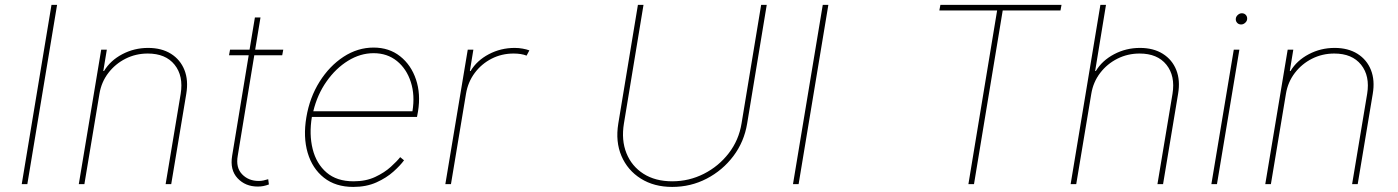

<svg xmlns="http://www.w3.org/2000/svg" viewBox="-20 -747 5671 779"><path d="M211.6 -727.3 90.9 0H68.2L188.9 -727.3Z M383.5 -366.5 322.4 0H299.7L390.6 -545.5H413.4L399.1 -458.8H402Q427.6 -501.4 476 -527Q524.5 -552.6 581 -552.6Q635.7 -552.6 673.7 -528.8Q711.6 -505 728.3 -463.1Q745 -421.2 735.8 -366.5L674.7 0H652L713.1 -366.5Q724.8 -438.9 688.4 -484.4Q652 -529.8 579.5 -529.8Q531.2 -529.8 489.5 -508.9Q447.8 -487.9 419.6 -451Q391.3 -414.1 383.5 -366.5Z M1129.3 -545.5 1125 -522.7H1011.7L944.6 -115.1Q936.1 -67.1 962.2 -40Q988.3 -12.8 1029.8 -12.8Q1039.4 -12.8 1048.5 -14.7Q1057.5 -16.7 1068.2 -19.9L1071 1.4Q1059.3 5.7 1048.8 7.8Q1038.4 9.9 1025.6 9.9Q975.5 9.9 943.9 -23.8Q912.3 -57.5 921.9 -115.1L989 -522.7H909.1L913.4 -545.5H992.5L1014.2 -676.1H1036.9L1015.3 -545.5Z M1413.4 11.4Q1341.6 11.4 1294.4 -25.9Q1247.2 -63.2 1228.3 -127.1Q1209.5 -191.1 1223 -271.3Q1236.5 -351.6 1276.6 -415.5Q1316.8 -479.4 1373.9 -516.7Q1431.1 -554 1495.7 -554Q1558.9 -554 1603.5 -518.6Q1648.1 -483.3 1667.8 -424.5Q1687.5 -365.8 1676.1 -295.5L1671.9 -272.7H1245.4Q1233.7 -201.7 1248.6 -142.2Q1263.5 -82.7 1304.9 -47.1Q1346.2 -11.4 1414.8 -11.4Q1464.5 -11.4 1502.3 -29.1Q1540.1 -46.9 1565.5 -70Q1590.9 -93 1603.7 -109.4L1619.3 -96.6Q1604.4 -76 1576.3 -50.8Q1548.3 -25.6 1507.5 -7.1Q1466.6 11.4 1413.4 11.4ZM1251.1 -295.5H1653.4Q1664.1 -360.8 1646.8 -414.2Q1629.6 -467.7 1590.4 -499.5Q1551.1 -531.2 1495.7 -531.2Q1442.1 -531.2 1392.2 -500.5Q1342.3 -469.8 1304.9 -416.5Q1267.4 -363.3 1251.1 -295.5Z M1786.9 0 1877.8 -545.5H1900.6L1886.4 -458.8H1889.2Q1914.8 -501.4 1963.2 -527Q2011.7 -552.6 2068.2 -552.6Q2085.2 -552.6 2100.7 -549.7Q2116.1 -546.9 2127.8 -542.6L2116.5 -521.3Q2095.2 -529.8 2063.9 -529.8Q2015.6 -529.8 1974.6 -508.9Q1933.6 -487.9 1906.1 -451Q1878.6 -414.1 1870.7 -366.5L1809.7 0Z M3068.2 -727.3H3090.9L3011.4 -245.7Q2999.3 -171.9 2955.6 -113.8Q2911.9 -55.8 2847.3 -22.2Q2782.7 11.4 2707.4 11.4Q2633.5 11.4 2579.9 -22.4Q2526.3 -56.1 2501.4 -114.2Q2476.6 -172.2 2488.6 -245.7L2568.2 -727.3H2590.9L2511.4 -245.7Q2500.4 -178.3 2521.7 -125.4Q2543 -72.4 2590.9 -41.9Q2638.8 -11.4 2707.4 -11.4Q2775.9 -11.4 2835.9 -41.9Q2896 -72.4 2936.8 -125.4Q2977.6 -178.3 2988.6 -245.7Z M3340.9 -727.3 3220.2 0H3197.4L3318.2 -727.3Z M3791.2 -704.5 3795.5 -727.3H4286.9L4282.7 -704.5H4048.3L3931.8 0H3909.1L4025.6 -704.5Z M4407.7 -366.5 4346.6 0H4323.9L4444.6 -727.3H4467.3L4423.3 -458.8H4426.1Q4451.7 -501.4 4500.2 -527Q4548.7 -552.6 4605.1 -552.6Q4659.8 -552.6 4697.8 -528.8Q4735.8 -505 4752.5 -463.1Q4769.2 -421.2 4759.9 -366.5L4698.9 0H4676.1L4737.2 -366.5Q4748.9 -438.9 4712.5 -484.4Q4676.1 -529.8 4603.7 -529.8Q4555.4 -529.8 4513.7 -508.9Q4471.9 -487.9 4443.7 -451Q4415.5 -414.1 4407.7 -366.5Z M4894.9 0 4985.8 -545.5H5008.5L4917.6 0ZM5015.6 -647.7Q5005 -647.7 4998.8 -655.2Q4992.5 -662.6 4994.3 -673.3Q4995.7 -680.8 5002.8 -687Q5009.9 -693.2 5018.5 -693.2Q5029.1 -693.2 5035.3 -685.7Q5041.5 -678.3 5039.8 -667.6Q5038.4 -659.8 5031.2 -653.8Q5024.1 -647.7 5015.6 -647.7Z M5197.4 -366.5 5136.4 0H5113.6L5204.5 -545.5H5227.3L5213.1 -458.8H5215.9Q5241.5 -501.4 5290 -527Q5338.4 -552.6 5394.9 -552.6Q5449.6 -552.6 5487.6 -528.8Q5525.6 -505 5542.3 -463.1Q5558.9 -421.2 5549.7 -366.5L5488.6 0H5465.9L5527 -366.5Q5538.7 -438.9 5502.3 -484.4Q5465.9 -529.8 5393.5 -529.8Q5345.2 -529.8 5303.4 -508.9Q5261.7 -487.9 5233.5 -451Q5205.3 -414.1 5197.4 -366.5Z"/></svg>

Font: Inter UI Thin
Style: Italic
Weight: 100
Italic angle: -9.39999°
Designer: Rasmus Andersson
Foundry: rsms
Version: 3.2;8d6f07862